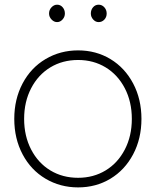

<svg xmlns="http://www.w3.org/2000/svg" viewBox="-20 -799 667 822"><path d="M190 -741.1Q190 -756.7 200.6 -767.8Q211.1 -778.9 224.4 -778.9Q238.9 -778.9 248.3 -767.8Q257.8 -756.7 257.8 -741.1Q257.8 -726.7 247.8 -715.6Q237.8 -704.4 224.4 -704.4Q211.1 -704.4 200.6 -715.6Q190 -726.7 190 -741.1ZM368.9 -741.1Q368.9 -756.7 378.3 -767.8Q387.8 -778.9 402.2 -778.9Q416.7 -778.9 426.7 -767.8Q436.7 -756.7 436.7 -741.1Q436.7 -725.6 426.7 -715Q416.7 -704.4 402.2 -704.4Q388.9 -704.4 378.9 -715.6Q368.9 -726.7 368.9 -741.1ZM41.1 -290Q41.1 -374.4 76.7 -441.7Q112.2 -508.9 175 -546.1Q237.8 -583.3 314.4 -583.3Q391.1 -583.3 452.8 -546.1Q514.4 -508.9 550 -441.7Q585.6 -374.4 585.6 -290Q585.6 -205.6 550 -138.3Q514.4 -71.1 452.8 -33.9Q391.1 3.3 314.4 3.3Q237.8 3.3 175 -33.9Q112.2 -71.1 76.7 -138.3Q41.1 -205.6 41.1 -290ZM544.4 -290Q544.4 -363.3 514.4 -421.1Q484.4 -478.9 432.2 -510.6Q380 -542.2 314.4 -542.2Q247.8 -542.2 195.6 -510.6Q143.3 -478.9 113.3 -421.1Q83.3 -363.3 83.3 -290Q83.3 -216.7 113.3 -158.9Q143.3 -101.1 195.6 -69.4Q247.8 -37.8 314.4 -37.8Q380 -37.8 432.2 -69.4Q484.4 -101.1 514.4 -158.9Q544.4 -216.7 544.4 -290Z"/></svg>

Font: Paperlogy 2 ExtraLight
Style: Regular
Weight: 250
Designer: redesigned by Lee Juim, glyphs from Gmarket Sans & Montserrat
Foundry: PT&
Version: Version 1.001